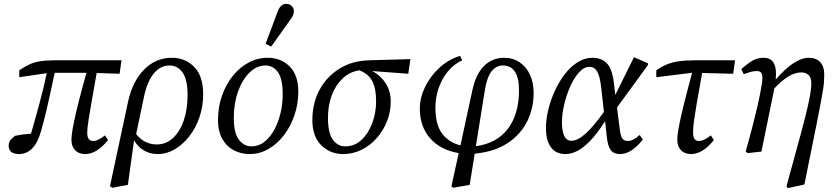

<svg xmlns="http://www.w3.org/2000/svg" viewBox="-20 -787 4324 997"><path d="M80 -386V-422Q108 -441 132.5 -452.5Q157 -464 189 -469Q221 -474 269 -474H611L601 -404L482 -408Q465 -312 455 -255Q445 -198 440.5 -168.5Q436 -139 434.5 -124.5Q433 -110 433 -98Q433 -55 463 -55Q477 -55 493 -63Q509 -71 525 -84L541 -60Q483 13 422 13Q389 13 370 -7Q351 -27 351 -61Q351 -73 353.5 -93.5Q356 -114 363.5 -151Q371 -188 386.5 -250.5Q402 -313 429 -409H264Q250 -343 240 -297.5Q230 -252 222.5 -219.5Q215 -187 208 -160.5Q201 -134 193 -106Q160 13 78 13Q54 13 39.5 2.5Q25 -8 25 -30Q25 -49 36.5 -62Q48 -75 59 -82Q97 -90 141 -93Q164 -172 185 -250Q206 -328 223 -407Z M729 -291 687 -91Q729 -37 794 -37Q842 -37 878 -70Q914 -103 934 -161Q954 -219 954 -294Q954 -373 928.5 -410Q903 -447 859 -447Q814 -447 780 -407Q746 -367 729 -291ZM564 188 551 180 645 -259Q668 -364 728 -425.5Q788 -487 873 -487Q942 -487 988.5 -439.5Q1035 -392 1035 -297Q1035 -234 1015.5 -177.5Q996 -121 962.5 -78.5Q929 -36 887 -11.5Q845 13 799 13Q759 13 727.5 -5.5Q696 -24 676 -58L644 173Z M1276 13Q1231 13 1193.5 -7Q1156 -27 1134 -66.5Q1112 -106 1112 -163Q1112 -231 1132.5 -289.5Q1153 -348 1188.5 -392.5Q1224 -437 1271 -462Q1318 -487 1370 -487Q1439 -487 1484 -442Q1529 -397 1529 -312Q1529 -247 1509 -188.5Q1489 -130 1454 -84.5Q1419 -39 1373.5 -13Q1328 13 1276 13ZM1287 -27Q1323 -27 1352.5 -50Q1382 -73 1403.5 -112Q1425 -151 1436.5 -199Q1448 -247 1448 -297Q1448 -378 1423 -412.5Q1398 -447 1359 -447Q1313 -447 1275.5 -410Q1238 -373 1216 -311.5Q1194 -250 1194 -175Q1194 -96 1220.5 -61.5Q1247 -27 1287 -27ZM1359 -560Q1375 -602 1391 -644Q1407 -686 1422 -728Q1431 -750 1442 -758.5Q1453 -767 1466 -767Q1484 -767 1495 -755.5Q1506 -744 1506 -730Q1506 -717 1501 -706Q1496 -695 1482 -677Q1459 -644 1435 -611Q1411 -578 1388 -545Z M1762 13Q1695 13 1648.5 -32.5Q1602 -78 1602 -164Q1602 -251 1639 -320Q1676 -389 1742.5 -430.5Q1809 -472 1899 -474L2111 -480L2100 -404L1913 -418Q1956 -396 1982.5 -355Q2009 -314 2009 -261Q2009 -206 1989.5 -157Q1970 -108 1936 -69.5Q1902 -31 1857 -9Q1812 13 1762 13ZM1683 -175Q1683 -96 1708.5 -61.5Q1734 -27 1773 -27Q1821 -27 1857 -60.5Q1893 -94 1913 -147.5Q1933 -201 1933 -261Q1933 -327 1913.5 -365Q1894 -403 1846 -422Q1795 -414 1758.5 -379Q1722 -344 1702.5 -291.5Q1683 -239 1683 -175Z M2334 188 2324 181 2362 8Q2267 -8 2213.5 -69Q2160 -130 2160 -223Q2160 -279 2187 -335Q2214 -391 2261 -434.5Q2308 -478 2369 -497L2380 -474Q2337 -454 2306 -416.5Q2275 -379 2258 -330.5Q2241 -282 2241 -229Q2241 -139 2276 -93Q2311 -47 2371 -32L2433 -319Q2451 -402 2493.5 -444.5Q2536 -487 2599 -487Q2644 -487 2678.5 -463.5Q2713 -440 2732 -399Q2751 -358 2751 -304Q2751 -225 2717.5 -157Q2684 -89 2616 -44Q2548 1 2445 11L2419 173ZM2497 -314 2451 -28Q2559 -42 2617 -118Q2675 -194 2675 -318Q2675 -447 2591 -447Q2557 -447 2532.5 -416.5Q2508 -386 2497 -314Z M2898 -153Q2898 -56 2947 -56Q2979 -56 3020.5 -93Q3062 -130 3116 -206L3102 -331Q3095 -393 3080.5 -416.5Q3066 -440 3042 -440Q3012 -440 2986 -410.5Q2960 -381 2940 -335.5Q2920 -290 2909 -241Q2898 -192 2898 -153ZM2916 13Q2867 13 2841 -22Q2815 -57 2815 -122Q2815 -167 2827 -217Q2839 -267 2861 -315Q2883 -363 2913 -402Q2943 -441 2979.5 -464Q3016 -487 3057 -487Q3102 -487 3130 -459.5Q3158 -432 3167 -361L3175 -294L3272 -490L3345 -458V-450L3184 -229L3197 -125Q3202 -82 3211 -68.5Q3220 -55 3241 -55Q3267 -55 3302 -86L3318 -62Q3258 13 3200 13Q3167 13 3151.5 -7.5Q3136 -28 3131 -76L3122 -158Q3080 -92 3044 -55Q3008 -18 2976.5 -2.5Q2945 13 2916 13Z M3388 -386V-422Q3417 -442 3444 -453Q3471 -464 3506.5 -469Q3542 -474 3594 -474H3797L3787 -404L3626 -408Q3609 -315 3599.5 -259Q3590 -203 3585.5 -172Q3581 -141 3580 -125.5Q3579 -110 3579 -98Q3579 -55 3609 -55Q3623 -55 3639 -63Q3655 -71 3671 -84L3687 -60Q3629 13 3568 13Q3535 13 3516 -7Q3497 -27 3497 -61Q3497 -73 3499.5 -93.5Q3502 -114 3509.5 -151Q3517 -188 3532.5 -250.5Q3548 -313 3574 -409Z M3852 0Q3874 -78 3889 -136.5Q3904 -195 3915 -243Q3926 -291 3934 -339Q3942 -382 3937 -400Q3932 -418 3912 -418Q3893 -418 3879 -414Q3865 -410 3842 -402L3829 -428Q3869 -463 3893 -475Q3917 -487 3945 -487Q4020 -487 4008 -374Q4106 -487 4180 -487Q4218 -487 4239 -464.5Q4260 -442 4260 -402Q4260 -383 4259 -365Q4258 -347 4254 -322Q4250 -297 4242.5 -256.5Q4235 -216 4222 -151L4157 171L4071 190L4064 180L4116 -10Q4146 -118 4162.5 -184Q4179 -250 4186 -289.5Q4193 -329 4193 -356Q4193 -383 4179 -397Q4165 -411 4141 -411Q4078 -411 4001 -328L3934 0L3863 8Z"/></svg>

Font: Source Serif Pro
Style: Italic
Weight: 400
Italic angle: -12°
Designer: Frank Grießhammer
Foundry: Adobe Systems Incorporated
Version: Version 3.001;hotconv 1.0.111;makeotfexe 2.5.65597